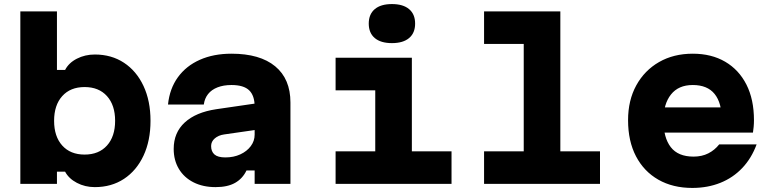

<svg xmlns="http://www.w3.org/2000/svg" viewBox="-20 -904 3790 944"><path d="M446 16Q398 16 358 -5Q318 -26 300 -60H260V0H80V-848H260V-560H300Q318 -595 358 -615.5Q398 -636 446 -636Q528 -636 589.5 -595.5Q651 -555 685.5 -481.5Q720 -408 720 -310Q720 -212 685.5 -138.5Q651 -65 589.5 -24.5Q528 16 446 16ZM396 -144Q466 -144 506 -188.5Q546 -233 546 -310Q546 -387 506 -431.5Q466 -476 396 -476Q326 -476 286 -431.5Q246 -387 246 -310Q246 -233 286 -188.5Q326 -144 396 -144Z M1242 -396V-266L1082 -243Q1054 -239 1036 -223.5Q1018 -208 1018 -186Q1018 -159 1034.5 -144.5Q1051 -130 1088 -130Q1129 -130 1161.5 -145Q1194 -160 1213 -185.5Q1232 -211 1232 -242V-380Q1232 -434 1205 -460Q1178 -486 1118 -486Q1079 -486 1049.5 -474.5Q1020 -463 1003 -441.5Q986 -420 982 -390H806Q814 -468 854.5 -524Q895 -580 962.5 -610Q1030 -640 1118 -640Q1258 -640 1333 -578Q1408 -516 1408 -400V0H1232V-66H1192Q1173 -26 1136 -5Q1099 16 1040 16Q978 16 931.5 -7.5Q885 -31 859.5 -73.5Q834 -116 834 -172Q834 -252 888.5 -302Q943 -352 1043 -367Z M1630 -620H2005V-160H2200V0H1630V-160H1825V-460H1630ZM1907 -692Q1852 -692 1822.5 -717Q1793 -742 1793 -788Q1793 -834 1822.5 -859Q1852 -884 1907 -884Q1962 -884 1991.5 -859Q2021 -834 2021 -788Q2021 -742 1991.5 -717Q1962 -692 1907 -692Z M2360 -848H2735V-160H2930V0H2360V-160H2555V-688H2360Z M3215 -376H3583L3529 -313Q3529 -398 3493.5 -442Q3458 -486 3386 -486Q3316 -486 3279 -439.5Q3242 -393 3242 -313Q3242 -227 3278 -180.5Q3314 -134 3390 -134Q3431 -134 3462.5 -150Q3494 -166 3516 -194H3700Q3675 -126 3629.5 -78Q3584 -30 3521.5 -5Q3459 20 3384 20Q3288 20 3217 -20.5Q3146 -61 3107 -135.5Q3068 -210 3068 -313Q3068 -411 3108.5 -484.5Q3149 -558 3220.5 -599Q3292 -640 3386 -640Q3478 -640 3545.5 -600.5Q3613 -561 3650 -488Q3687 -415 3687 -313Q3687 -297 3685.5 -280.5Q3684 -264 3682 -252H3215Z"/></svg>

Font: Martian Mono SemiExpanded ExtraBold
Style: Regular
Weight: 800
Width: 6
Designer: Roman Shamin
Foundry: Evil Martians
Version: Version 1.000